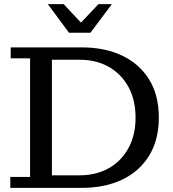

<svg xmlns="http://www.w3.org/2000/svg" viewBox="-20 -912 842 932"><path d="M232 0V-61H366Q447 -61 508 -95.5Q569 -130 603.5 -193Q638 -256 638 -341Q638 -427 603.5 -490Q569 -553 508 -587.5Q447 -622 366 -622H232V-682H376Q489 -682 573 -642Q657 -602 704 -526Q751 -450 751 -341Q751 -233 704 -156.5Q657 -80 573 -40Q489 0 376 0ZM30 0V-53H126V-629H32V-682H232V0ZM315 -753 212 -892H289L395 -779H351L458 -892H523L419 -753Z"/></svg>

Font: Montagu Slab 24pt
Style: Regular
Weight: 400
Designer: Florian Karsten
Foundry: Florian Karsten
Version: Version 1.000